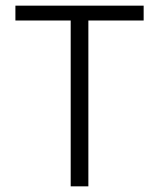

<svg xmlns="http://www.w3.org/2000/svg" viewBox="-20 -659 562 679"><path d="M292.5 0H230V-629.5H292.5ZM488 -586.5H34.5V-639H488Z"/></svg>

Font: Anek Devanagari Medium Light
Style: Regular
Weight: 300
Version: Version 1.003